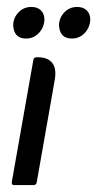

<svg xmlns="http://www.w3.org/2000/svg" viewBox="-20 -533 280 553"><path d="M18 -460Q18 -481 33 -497Q48 -513 70 -513Q88 -513 98 -503Q108 -493 108 -476Q107 -454 92 -438Q77 -422 55 -422Q20 -422 18 -460ZM150 -460Q150 -481 165 -497Q180 -513 202 -513Q220 -513 230 -503Q240 -493 240 -476Q239 -454 224 -438Q209 -422 187 -422Q152 -422 150 -460ZM20 0Q13 0 14 -9L76 -360Q77 -368 85 -368H90Q118 -368 131 -351Q144 -334 137 -299L86 -9Q85 0 77 0Z"/></svg>

Font: Zain
Style: Italic
Weight: 400
Italic angle: -10°
Designer: Zain,Boutros
Foundry: Mobile Telecommunications Company (Zain), 2024
Version: Version 1.51; ttfautohint (v1.8.4)